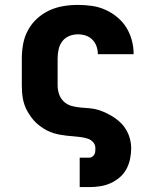

<svg xmlns="http://www.w3.org/2000/svg" viewBox="-20 -558 640 783"><path d="M305 205V85H345Q351 85 356.5 81Q362 77 365 71.5Q368 66 368.5 59.5Q369 53 369 46Q369 32 359.5 21.5Q350 11 336.5 7Q323 3 309 1Q295 -1 281 -2Q267 -3 253 -4.5Q239 -6 225.5 -8.5Q212 -11 198.5 -15Q185 -19 172.5 -25.5Q160 -32 148.5 -40Q137 -48 127 -57.5Q117 -67 108.5 -78.5Q100 -90 93 -102Q86 -114 81 -127.5Q76 -141 73.5 -154.5Q71 -168 70 -182Q69 -196 69 -210V-320Q69 -350 74.5 -379.5Q80 -409 94.5 -435.5Q109 -462 131.5 -482.5Q154 -503 181 -515.5Q208 -528 238 -533Q268 -538 298 -538Q326 -538 354.5 -534Q383 -530 409 -518.5Q435 -507 457.5 -488.5Q480 -470 495 -446Q510 -422 517.5 -394Q525 -366 525 -338Q525 -338 525 -338Q525 -338 525 -337H379Q379 -337 379 -337.5Q379 -338 379 -338Q379 -354 373.5 -369.5Q368 -385 356.5 -396.5Q345 -408 329.5 -413Q314 -418 298 -418Q279 -418 262 -411Q245 -404 234 -389.5Q223 -375 219 -356.5Q215 -338 215 -320V-210Q215 -192 221 -174Q227 -156 240.5 -143.5Q254 -131 272 -126Q290 -121 308.5 -119.5Q327 -118 345.5 -116.5Q364 -115 381.5 -109.5Q399 -104 415.5 -96Q432 -88 447.5 -77.5Q463 -67 475.5 -54Q488 -41 497 -24.5Q506 -8 510.5 10Q515 28 515 46Q515 68 510.5 90Q506 112 495.5 131.5Q485 151 468 165.5Q451 180 431 189Q411 198 389 201.5Q367 205 345 205Z"/></svg>

Font: Iosevka Curly Heavy Extended
Style: Regular
Weight: 900
Width: 7
Monospace: yes
Designer: Belleve Invis
Foundry: Belleve Invis
Version: Version 11.1.0; ttfautohint (v1.8.3)